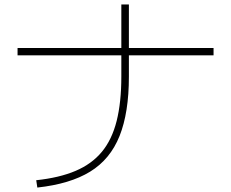

<svg xmlns="http://www.w3.org/2000/svg" viewBox="-20 -826 1040 864"><path d="M143 -15Q247 -26 320 -57Q393 -88 438.5 -143Q484 -198 505 -282Q526 -366 526 -481V-806H560V-481Q560 -319 518 -214Q476 -109 385.5 -53.5Q295 2 148 18ZM59 -577V-610H941V-577Z"/></svg>

Font: M PLUS 1 Thin ExtraLight
Style: Regular
Weight: 250
Version: Version 1.001